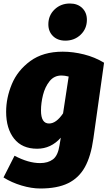

<svg xmlns="http://www.w3.org/2000/svg" viewBox="-23 -849 618 1096"><path d="M571 -491 510 -58Q496 43 461.5 105Q427 167 365.5 197Q304 227 207 227Q157 227 100 210Q43 193 -3 164L60 40Q139 82 206 82Q251 82 279.5 60.5Q308 39 317 -21L324 -63Q268 0 189 0Q103 0 57.5 -57.5Q12 -115 12 -211Q12 -290 44.5 -368.5Q77 -447 150 -500.5Q223 -554 335 -554Q394 -554 456 -538.5Q518 -523 571 -491ZM211 -218Q211 -144 257 -144Q298 -144 337 -202L369 -412Q346 -418 328 -418Q286 -418 260 -385.5Q234 -353 222.5 -307Q211 -261 211 -218ZM253 -710Q253 -761 288.5 -795Q324 -829 376 -829Q420 -829 446.5 -803Q473 -777 473 -736Q473 -685 437.5 -651Q402 -617 350 -617Q306 -617 279.5 -643Q253 -669 253 -710Z"/></svg>

Font: Fira Sans Black
Style: Italic
Weight: 900
Italic angle: -8°
Designer: Carrois Corporate & Edenspiekermann AG
Foundry: Carrois Corporate GbR & Edenspiekermann AG
Version: Version 4.203